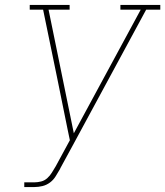

<svg xmlns="http://www.w3.org/2000/svg" viewBox="-20 -755 667 775"><path d="M78 0V-19H119Q132 -19 146 -22.5Q160 -26 171 -36Q182 -46 189.5 -58.5Q197 -71 205 -84L262 -189L253 -232L210 -444L154 -716H100V-735H261V-716H176L278 -217L548 -716H466V-735H627V-716H570L272 -165L223 -75V-74Q214 -59 205 -44Q196 -29 182 -18.5Q168 -8 151.5 -4Q135 0 119 0Z"/></svg>

Font: Iosevka Etoile Thin
Style: Italic
Weight: 100
Italic angle: -9°
Designer: Belleve Invis
Foundry: Belleve Invis
Version: Version 22.1.2; ttfautohint (v1.8.4)